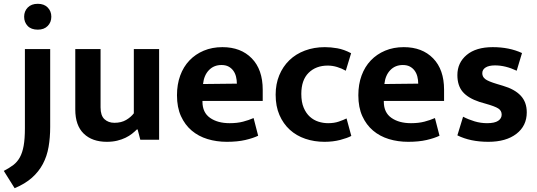

<svg xmlns="http://www.w3.org/2000/svg" viewBox="-65 -735 2825 1010"><path d="M66 -477H199V-67Q199 -11 190.5 38Q182 87 160.5 127.5Q139 168 103 200Q67 232 12 255L-45 164Q-16 149 5 133Q26 117 39.5 92.5Q53 68 59.5 31.5Q66 -5 66 -60ZM134 -579Q99 -579 80.5 -598.5Q62 -618 62 -647Q62 -676 81 -695.5Q100 -715 134 -715Q167 -715 186 -695.5Q205 -676 205 -647Q205 -618 186 -598.5Q167 -579 134 -579Z M639 -477H772V0H673L659 -54H655Q644 -43 629.5 -31.5Q615 -20 595.5 -10.5Q576 -1 551.5 5Q527 11 497 11Q420 11 375.5 -32Q331 -75 331 -159V-477H464V-170Q464 -127 484.5 -108Q505 -89 537 -89Q573 -89 598.5 -104Q624 -119 639 -139Z M1317 -204H1000V-200Q1000 -143 1040 -115Q1080 -87 1143 -87Q1183 -87 1213.5 -95Q1244 -103 1269 -114L1293 -21Q1266 -8 1225 1.5Q1184 11 1128 11Q1074 11 1026.5 -3.5Q979 -18 943.5 -48Q908 -78 887 -124Q866 -170 866 -234Q866 -291 883 -337.5Q900 -384 931.5 -417Q963 -450 1007 -468.5Q1051 -487 1105 -487Q1202 -487 1259.5 -428Q1317 -369 1317 -263ZM1181 -295Q1181 -314 1176.5 -332Q1172 -350 1162 -363.5Q1152 -377 1137 -385Q1122 -393 1100 -393Q1060 -393 1034 -366Q1008 -339 1003 -293Z M1661 -87Q1693 -87 1717.5 -95.5Q1742 -104 1758 -112L1783 -20Q1763 -9 1725 1Q1687 11 1642 11Q1588 11 1541 -5Q1494 -21 1459.5 -52.5Q1425 -84 1405 -130Q1385 -176 1385 -237Q1385 -293 1404 -339Q1423 -385 1457 -418Q1491 -451 1539 -469Q1587 -487 1644 -487Q1675 -487 1709.5 -481Q1744 -475 1782 -455L1754 -363Q1733 -375 1708.5 -382.5Q1684 -390 1659 -390Q1597 -390 1558.5 -352Q1520 -314 1520 -241Q1520 -198 1532.5 -168.5Q1545 -139 1565 -121Q1585 -103 1610 -95Q1635 -87 1661 -87Z M2271 -204H1954V-200Q1954 -143 1994 -115Q2034 -87 2097 -87Q2137 -87 2167.5 -95Q2198 -103 2223 -114L2247 -21Q2220 -8 2179 1.5Q2138 11 2082 11Q2028 11 1980.5 -3.5Q1933 -18 1897.5 -48Q1862 -78 1841 -124Q1820 -170 1820 -234Q1820 -291 1837 -337.5Q1854 -384 1885.5 -417Q1917 -450 1961 -468.5Q2005 -487 2059 -487Q2156 -487 2213.5 -428Q2271 -369 2271 -263ZM2135 -295Q2135 -314 2130.5 -332Q2126 -350 2116 -363.5Q2106 -377 2091 -385Q2076 -393 2054 -393Q2014 -393 1988 -366Q1962 -339 1957 -293Z M2653 -363Q2594 -391 2539 -391Q2507 -391 2489.5 -380Q2472 -369 2472 -350Q2472 -331 2487.5 -319Q2503 -307 2550 -293L2580 -284Q2642 -266 2674 -232Q2706 -198 2706 -144Q2706 -73 2651.5 -31Q2597 11 2504 11Q2409 11 2341 -23L2371 -121Q2400 -106 2432 -96.5Q2464 -87 2497 -87Q2537 -87 2555.5 -99.5Q2574 -112 2574 -132Q2574 -153 2556 -164.5Q2538 -176 2488 -190L2457 -199Q2397 -219 2369 -252Q2341 -285 2341 -340Q2341 -405 2390 -446Q2439 -487 2527 -487Q2614 -487 2681 -456Z"/></svg>

Font: Ek Mukta
Style: Bold
Weight: 700
Designer: Girish Dalvi and Yashodeep Gholap
Foundry: Ek Type
Version: Version 2.538;PS 1.002;hotconv 16.6.51;makeotf.lib2.5.65220;